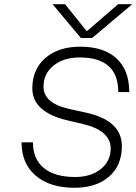

<svg xmlns="http://www.w3.org/2000/svg" viewBox="-20 -880 646 909"><path d="M416 -700H363L229 -860H288L391 -732L539 -860H606ZM372 -293 300 -310Q133 -349 133 -462Q133 -552 195 -605.5Q257 -659 360 -659Q471 -659 531.5 -603.5Q592 -548 592 -444H540Q540 -608 357 -608Q281 -608 233.5 -569.5Q186 -531 186 -470Q186 -430 217 -403.5Q248 -377 313 -363L386 -347Q557 -310 557 -188Q557 -97 496.5 -44Q436 9 332 9Q216 9 149 -48.5Q82 -106 82 -206H136Q136 -127 187.5 -84.5Q239 -42 336 -42Q410 -42 457 -79.5Q504 -117 504 -177Q504 -262 372 -293Z"/></svg>

Font: Overused Grotesk Light
Style: Italic
Weight: 300
Italic angle: -10°
Version: Version 0.003